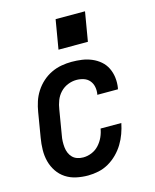

<svg xmlns="http://www.w3.org/2000/svg" viewBox="-113 -817 726 902"><g transform="rotate(-15 250.0 -366.5)"><path d="M203 8Q174 8 146 2Q118 -4 95 -19Q72 -34 56.5 -57Q41 -80 34 -107Q27 -134 27.5 -163Q28 -192 33 -221L53 -341Q57 -366 65 -390.5Q73 -415 87.5 -437.5Q102 -460 122 -478Q142 -496 166 -507.5Q190 -519 215.5 -523.5Q241 -528 265 -528Q291 -528 315.5 -524.5Q340 -521 362.5 -511.5Q385 -502 403 -486.5Q421 -471 431.5 -449.5Q442 -428 445 -403Q448 -378 444 -353Q443 -351 443 -349.5Q443 -348 443 -347H342Q342 -348 342.5 -348.5Q343 -349 343 -350Q346 -368 342.5 -385.5Q339 -403 328 -416Q317 -429 300 -434.5Q283 -440 265 -440Q244 -440 223 -431.5Q202 -423 186.5 -406.5Q171 -390 163 -369Q155 -348 152 -327L132 -207Q129 -192 128.5 -177.5Q128 -163 129.5 -148.5Q131 -134 136.5 -121Q142 -108 151.5 -98.5Q161 -89 174.5 -84.5Q188 -80 203 -80Q224 -80 244.5 -88.5Q265 -97 280 -113.5Q295 -130 304 -150Q313 -170 316 -190H417Q412 -165 403 -140Q394 -115 380 -92Q366 -69 346.5 -49.5Q327 -30 303.5 -16.5Q280 -3 254 2.5Q228 8 203 8ZM221 -599 245 -741H388L364 -599Z"/></g></svg>

Font: Iosevka SS04 Semibold Oblique
Style: Regular
Weight: 600
Italic angle: -9°
Monospace: yes
Designer: Belleve Invis
Foundry: Belleve Invis
Version: Version 19.0.0; ttfautohint (v1.8.4)